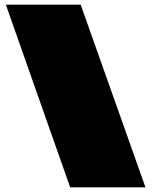

<svg xmlns="http://www.w3.org/2000/svg" viewBox="-20 -757 650 821"><path d="M602 44H280L5 -737H325Z"/></svg>

Font: ChangwonDangamAsac Bold
Style: Regular
Weight: 700
Designer: Choi Chi-young, Lee Youngbeen, Kim Jungjin, Yoon Jihee, Han Dohee
Foundry: YoonDesign Inc.
Version: Version 1.010;Build 20210623